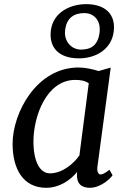

<svg xmlns="http://www.w3.org/2000/svg" viewBox="-20 -892 613 922"><path d="M201.7 9.8C266.1 9.8 318.4 -27.3 350.6 -66.4L349.6 -56.2C347.2 -8.8 372.6 9.8 411.6 9.8C466.8 9.8 514.2 -39.1 520.5 -50.8L505.4 -76.7C482.4 -58.6 471.2 -54.2 462.4 -54.2C454.6 -54.2 444.3 -64.9 447.8 -91.3L511.7 -567.4L453.6 -550.8C426.3 -559.6 388.7 -567.9 356.9 -567.9C156.2 -567.9 40.5 -351.1 40.5 -201.2C40.5 -79.1 92.3 9.8 201.7 9.8ZM219.7 -59.6C170.9 -59.6 140.6 -117.7 140.6 -212.9C140.6 -331.5 202.1 -508.3 341.8 -508.3C366.2 -508.3 388.7 -504.4 406.2 -492.2L361.3 -145.5C333.5 -106.4 280.3 -59.6 219.7 -59.6ZM359.4 -611.8C436.5 -611.8 516.1 -652.3 526.4 -742.7C535.6 -823.7 485.4 -872.1 393.6 -872.1C319.8 -872.1 235.4 -835 224.1 -745.1C214.8 -665 260.7 -611.8 359.4 -611.8ZM366.7 -653.8C320.8 -655.3 287.1 -695.3 292.5 -745.1C298.8 -807.1 336.9 -829.6 385.7 -829.1C433.1 -828.6 463.9 -792 458.5 -739.3C451.7 -673.8 416.5 -653.3 366.7 -653.8Z"/></svg>

Font: Merriweather
Style: Italic
Weight: 400
Italic angle: -7.5°
Designer: Eben Sorkin
Foundry: Eben Sorkin
Version: Version 1.001